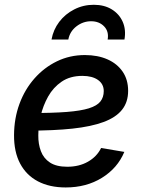

<svg xmlns="http://www.w3.org/2000/svg" viewBox="-20 -784 611 815"><path d="M258.8 11.7Q190.4 11.7 141.1 -14.2Q91.8 -40 65.4 -89.8Q39.1 -139.6 39.6 -210.9Q40 -281.7 62.7 -343.3Q85.4 -404.8 126.5 -451.2Q167.5 -497.6 221.9 -523.9Q276.4 -550.3 340.3 -550.3Q395 -550.3 436.3 -532Q477.5 -513.7 500.7 -479.7Q523.9 -445.8 523.9 -398.4Q523.9 -350.6 498 -318.1Q472.2 -285.6 419.7 -266.1Q367.2 -246.6 287.4 -238Q207.5 -229.5 99.6 -229.5L112.8 -304.2Q203.6 -304.2 263.2 -308.8Q322.8 -313.5 357.2 -324.2Q391.6 -335 406 -353Q420.4 -371.1 420.4 -397.5Q420.4 -427.2 396 -444.6Q371.6 -461.9 329.6 -461.9Q277.8 -461.9 241.9 -437.5Q206.1 -413.1 184.3 -374.3Q162.6 -335.4 152.6 -292Q142.6 -248.5 142.6 -209.5Q142.1 -172.9 153.6 -142.3Q165 -111.8 192.1 -94Q219.2 -76.2 265.6 -76.2Q315.9 -76.2 353.5 -97.7Q391.1 -119.1 409.2 -155.8L507.8 -139.2Q479 -70.3 412.8 -29.3Q346.7 11.7 258.8 11.7ZM377.9 -763.7Q422.9 -763.7 454.6 -744.1Q486.3 -724.6 501 -691.2Q515.6 -657.7 508.3 -616.2H437Q442.9 -650.4 421.9 -672.1Q400.9 -693.8 366.7 -693.8Q332.5 -693.8 304.4 -672.1Q276.4 -650.4 270 -616.2H198.7Q206.1 -657.7 231.4 -691.2Q256.8 -724.6 295.2 -744.1Q333.5 -763.7 377.9 -763.7Z"/></svg>

Font: Inter 18pt Medium
Style: Italic
Weight: 500
Italic angle: -9.3988°
Designer: Rasmus Andersson
Foundry: rsms
Version: Version 4.001;git-66647c0bb